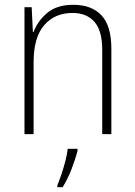

<svg xmlns="http://www.w3.org/2000/svg" viewBox="-20 -559 562 800"><path d="M285 -539Q362 -539 403 -495Q444 -451 444 -356V0H406V-351Q406 -431 373.5 -468Q341 -505 282 -505Q208 -505 164 -454Q120 -403 120 -300V0H82V-529H112L117 -426H120Q136 -470 176 -504.5Q216 -539 285 -539ZM303 69Q294 105 278 146Q262 187 241 221H219V213Q226 196 235.5 168.5Q245 141 252.5 111.5Q260 82 262 61H303Z"/></svg>

Font: Noto Sans Sinhala SemiCondensed ExtraLight
Style: Regular
Weight: 200
Width: 4
Designer: Jelle Bosma - Monotype Design Team
Foundry: Monotype Imaging Inc.
Version: Version 2.006; ttfautohint (v1.8.4.7-5d5b)